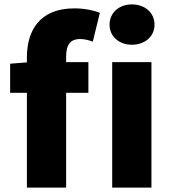

<svg xmlns="http://www.w3.org/2000/svg" viewBox="-20 -851 779 871"><path d="M102 -568 26 -562V-430H102V0H280V-430H381V-569H280V-596C280 -653 304 -674 343 -674C362 -674 383 -669 401 -662L433 -793C407 -803 367 -813 317 -813C159 -813 102 -711 102 -591ZM578 -648C638 -648 681 -686 681 -739C681 -793 638 -831 578 -831C520 -831 477 -793 477 -739C477 -686 520 -648 578 -648ZM489 0H667V-569H489Z"/></svg>

Font: Noto Sans Korean Black
Style: Bold
Weight: 900
Designer: Ryoko NISHIZUKA (kana & ideographs); Paul D. Hunt (Latin, Greek & Cyrillic); Wenlong ZHANG (bopomofo); Sandoll Communica
Foundry: Adobe Systems Incorporated
Version: Version 1.000;PS 1;hotconv 1.0.78;makeotf.lib2.5.61930